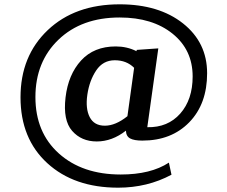

<svg xmlns="http://www.w3.org/2000/svg" viewBox="-20 -704 1053 889"><path d="M872 -350Q872 -473 779 -548Q686 -623 534 -623Q358 -623 251 -520.5Q144 -418 144 -254.5Q144 -91 252.5 6.5Q361 104 539 104Q678 104 762 49L774 105Q662 165 527 165Q323 165 199 51.5Q75 -62 75 -253.5Q75 -445 201 -564.5Q327 -684 534 -684Q716 -684 827.5 -595.5Q939 -507 939 -365Q939 -223 856.5 -138Q774 -53 639 -53Q601 -53 582.5 -63Q564 -73 563 -99Q499 -49 428 -49Q357 -49 314 -98Q271 -147 283.5 -253Q296 -359 355.5 -424Q415 -489 516 -489Q568 -489 612 -467L613 -473L713 -480L662 -115Q757 -113 814.5 -178Q872 -243 872 -350ZM601 -390Q566 -425 511.5 -425Q457 -425 425.5 -378Q394 -331 384.5 -266Q375 -201 395.5 -161.5Q416 -122 465.5 -122Q515 -122 570 -166Z"/></svg>

Font: Karma SemiBold
Style: Regular
Weight: 600
Designer: Joana Correia
Foundry: Indian Type Foundry
Version: Version 1.202;PS 1.0;hotconv 1.0.78;makeotf.lib2.5.61930; tt